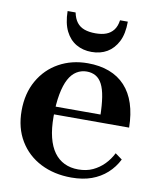

<svg xmlns="http://www.w3.org/2000/svg" viewBox="-85 -821 740 898"><g transform="rotate(10 285.0 -372.0)"><path d="M184 -257Q184 -200 194.5 -158Q205 -116 225 -88.5Q245 -61 274 -47Q303 -33 340 -33Q379 -33 409 -47Q439 -61 462 -84.5Q485 -108 500 -138L533 -114Q514 -76 483 -48Q452 -20 410.5 -5Q369 10 315 10Q233 10 169 -22.5Q105 -55 68.5 -115.5Q32 -176 32 -258Q32 -340 67 -401.5Q102 -463 162.5 -496.5Q223 -530 299 -530Q356 -530 401 -513Q446 -496 477 -462.5Q508 -429 524 -380Q540 -331 541 -267H117L116 -304H423L399 -295Q398 -349 392 -386.5Q386 -424 374 -447Q362 -470 343.5 -480.5Q325 -491 301 -491Q275 -491 253 -477.5Q231 -464 216 -436Q201 -408 192.5 -363Q184 -318 184 -257ZM306 -585Q348 -585 379.5 -603.5Q411 -622 430 -659Q449 -696 449 -754H412Q408 -725 394.5 -707.5Q381 -690 360 -682Q339 -674 309 -674Q278 -674 256 -682Q234 -690 220.5 -707.5Q207 -725 201 -754H163Q164 -696 182.5 -659Q201 -622 233 -603.5Q265 -585 306 -585Z"/></g></svg>

Font: Roboto Serif 144pt SemiBold
Style: Regular
Weight: 600
Version: Version 1.008